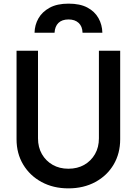

<svg xmlns="http://www.w3.org/2000/svg" viewBox="-20 -1024 752 1056"><path d="M356 12Q440 12 504.5 -23Q569 -58 605 -119Q641 -180 641 -258V-745H524V-263Q524 -214 502.5 -176.5Q481 -139 443.5 -117.5Q406 -96 356 -96Q307 -96 269.5 -117.5Q232 -139 210.5 -176.5Q189 -214 189 -263V-745H71V-258Q71 -180 107.5 -119Q144 -58 208.5 -23Q273 12 356 12ZM170 -844H280Q282 -879 301.5 -898Q321 -917 357 -917Q392 -917 412.5 -898Q433 -879 434 -844H543Q542 -888 521.5 -924.5Q501 -961 460.5 -982.5Q420 -1004 357 -1004Q294 -1004 253 -981.5Q212 -959 191.5 -923Q171 -887 170 -844Z"/></svg>

Font: Custom Plus Jakarta Sans SemiBold
Style: Regular
Weight: 600
Designer: Gumpita Rahayu & FullSphere
Foundry: Tokotype & FullSphere
Version: Version 1.001;hotconv 1.0.117;makeotfexe 2.5.65602